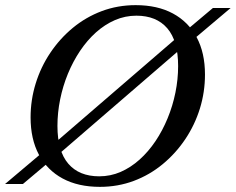

<svg xmlns="http://www.w3.org/2000/svg" viewBox="-40 -716 918 747"><path d="M857.5 -685 709.5 -560 671.5 -533 182.5 -111 153.5 -88 49 0H-20.5L130 -127L162.5 -150.5L653 -573.5L684.5 -597.5L788.5 -685ZM183.5 -226Q183.5 -128 225.8 -79Q268 -30 346 -30Q390 -30 429.5 -47.2Q469 -64.5 503.2 -95.2Q537.5 -126 565 -167Q592.5 -208 612.2 -256Q632 -304 642.5 -355.8Q653 -407.5 653 -459Q653 -557 610.8 -606Q568.5 -655 490.5 -655Q447 -655 407.2 -637.8Q367.5 -620.5 333.2 -589.8Q299 -559 271.5 -518Q244 -477 224.2 -429Q204.5 -381 194 -329.2Q183.5 -277.5 183.5 -226ZM757.5 -426Q757.5 -358 737.8 -294Q718 -230 681 -174.8Q644 -119.5 593.2 -77.5Q542.5 -35.5 480.5 -12.2Q418.5 11 348.5 11Q264 11 203.8 -21.5Q143.5 -54 111.2 -114.5Q79 -175 79 -259Q79 -327 98.8 -391Q118.5 -455 155.5 -510.2Q192.5 -565.5 243.2 -607.5Q294 -649.5 356 -672.8Q418 -696 488 -696Q572.5 -696 632.8 -663.5Q693 -631 725.2 -570.8Q757.5 -510.5 757.5 -426Z"/></svg>

Font: Newsreader 36pt Medium
Style: Italic
Weight: 500
Italic angle: -17°
Designer: Hugues Gentile
Foundry: Production Type
Version: Version 1.003